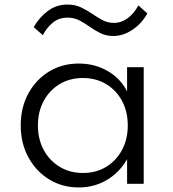

<svg xmlns="http://www.w3.org/2000/svg" viewBox="-20 -807 758 843"><path d="M326 16Q394 16 449.5 -17Q505 -50 538 -108V0H611V-512H538V-405.5Q509 -463 452.2 -495.5Q395.5 -528 326 -528Q253 -528 195.2 -492.8Q137.5 -457.5 104.2 -396Q71 -334.5 71 -256.5Q71 -177.5 104.8 -116Q138.5 -54.5 196 -19.2Q253.5 16 326 16ZM344 -47.5Q287 -47.5 242.2 -74.5Q197.5 -101.5 172 -148.5Q146.5 -195.5 146.5 -256Q146.5 -317 172 -364Q197.5 -411 242 -437.8Q286.5 -464.5 344 -464.5Q401.5 -464.5 446 -437.8Q490.5 -411 515.8 -364Q541 -317 541 -256Q541 -195.5 515.5 -148.2Q490 -101 445.8 -74.2Q401.5 -47.5 344 -47.5ZM478 -649Q520 -649 560.5 -675.5Q601 -702 627 -748L587.5 -783.5Q569.5 -748.5 541.2 -727.5Q513 -706.5 480 -706.5Q453 -706.5 430 -718.8Q407 -731 384.2 -746.8Q361.5 -762.5 335.2 -774.8Q309 -787 275.5 -787Q227 -787 189.2 -758.2Q151.5 -729.5 128 -688L168 -652.5Q183.5 -683 210.2 -706.2Q237 -729.5 276.5 -729.5Q306 -729.5 329.2 -717.2Q352.5 -705 374.5 -689.2Q396.5 -673.5 421.2 -661.2Q446 -649 478 -649Z"/></svg>

Font: Spartan
Style: Regular
Weight: 400
Designer: Matt Bailey, Mirko Velimirovic
Foundry: Matt Bailey
Version: Version 1.003; ttfautohint (v1.8.3)